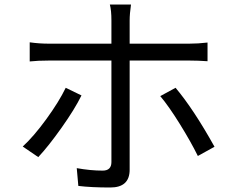

<svg xmlns="http://www.w3.org/2000/svg" viewBox="-20 -804 1040 853"><path d="M562 -784Q556 -742 556 -713V-610H820Q860 -610 902 -615V-532Q861 -535 821 -535H556V-50Q556 29 470 29Q385 29 328 22L321 -57Q382 -46 436 -46Q475 -46 475 -84V-535H198Q148 -535 112 -531V-616Q154 -610 197 -610H475V-713Q475 -758 468 -784ZM342 -380Q312 -319 253.5 -236.5Q195 -154 150 -106L81 -153Q130 -198 186 -275Q242 -352 272 -414ZM760 -414Q840 -319 933 -152L859 -111Q828 -174 779 -253Q730 -332 692 -377Z"/></svg>

Font: Noto Sans SC
Style: Regular
Weight: 400
Designer: Ryoko NISHIZUKA  (kana, bopomofo & ideographs); Paul D. Hunt (Latin, Greek & Cyrillic); Sandoll Communications , Soo-you
Foundry: Adobe
Version: Version 2.002;hotconv 1.0.116;makeotfexe 2.5.65601